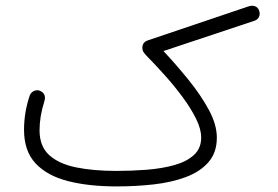

<svg xmlns="http://www.w3.org/2000/svg" viewBox="-20 -632 970 671"><path d="M64 -178.2Q64 -240.7 84.5 -299.8Q89.8 -311 100.6 -314.9Q111.3 -318.8 121.1 -314Q143.1 -303.2 134.8 -277.3Q118.2 -224.6 118.2 -176.8Q118.2 -121.1 151.6 -90.3Q185.1 -59.6 245.6 -47.1Q306.2 -34.7 386.7 -34.7Q440.9 -34.7 493.4 -38.8Q545.9 -43 588.9 -54.9Q631.8 -66.9 657.5 -90.1Q683.1 -113.3 683.1 -151.4Q683.1 -180.7 665.3 -216.8Q647.5 -252.9 618.9 -291.7Q590.3 -330.6 556.9 -367.9Q523.4 -405.3 492.2 -437Q485.4 -444.3 481.4 -450.2Q477.5 -456.1 477.5 -464.8Q477.5 -484.9 497.6 -491.2L849.1 -609.9Q862.8 -614.3 873 -609.4Q883.3 -604.5 886.2 -592.8Q889.6 -581.1 884.5 -571.8Q879.4 -562.5 868.2 -559.1L551.3 -453.6Q595.2 -406.7 638.2 -353.8Q681.2 -300.8 709.5 -248.8Q737.8 -196.8 737.8 -150.9Q737.8 -98.6 708.5 -65.2Q679.2 -31.7 629.4 -13.2Q579.6 5.4 516.8 12.5Q454.1 19.5 387.2 19.5Q291 19.5 218 1Q145 -17.6 104.5 -60.8Q64 -104 64 -178.2Z"/></svg>

Font: Mikhak-DS2-FD Light
Style: Regular
Weight: 300
Designer: Amin Abedi
Version: Version 3.2